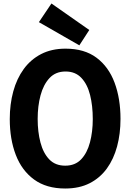

<svg xmlns="http://www.w3.org/2000/svg" viewBox="-20 -1064 749 1101"><path d="M435 -804 203 -937 275 -1044 492 -892ZM354 17Q246 17 175.5 -34.5Q105 -86 70.5 -176Q36 -266 36 -381Q36 -466 56 -539.5Q76 -613 116 -668Q156 -723 216 -754Q276 -785 356 -785Q464 -785 533.5 -733Q603 -681 637 -590Q671 -499 671 -382Q671 -297 651.5 -224.5Q632 -152 593 -98Q554 -44 494.5 -13.5Q435 17 354 17ZM354 -114Q411 -114 445.5 -150.5Q480 -187 496 -248Q512 -309 512 -381Q512 -458 496.5 -519.5Q481 -581 446.5 -617.5Q412 -654 356 -654Q299 -654 264 -616.5Q229 -579 212.5 -517.5Q196 -456 196 -382Q196 -308 212 -247Q228 -186 262.5 -150Q297 -114 354 -114Z"/></svg>

Font: Yaldevi ExtraLight
Style: Bold
Weight: 700
Version: Version 1.100